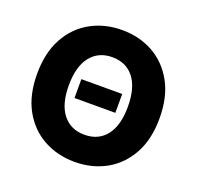

<svg xmlns="http://www.w3.org/2000/svg" viewBox="-130 -875 1047 1023"><g transform="rotate(20 394.0 -363.5)"><path d="M394 9.8Q296.4 9.8 217.5 -33.7Q138.7 -77.1 92.8 -160.4Q46.9 -243.7 46.9 -363.3Q46.9 -483.4 92.8 -566.9Q138.7 -650.4 217.5 -693.8Q296.4 -737.3 394 -737.3Q492.2 -737.3 570.6 -693.8Q648.9 -650.4 695.1 -566.9Q741.2 -483.4 741.2 -363.3Q741.2 -243.2 695.1 -159.9Q648.9 -76.7 570.6 -33.4Q492.2 9.8 394 9.8ZM394 -144Q473.1 -144 517.3 -200.4Q561.5 -256.8 561.5 -363.3Q561.5 -470.2 517.3 -526.9Q473.1 -583.5 394 -583.5Q315.9 -583.5 271.2 -526.9Q226.6 -470.2 226.6 -363.3Q226.6 -256.8 271.2 -200.4Q315.9 -144 394 -144ZM509.8 -417V-310.1H278.3V-417Z"/></g></svg>

Font: Inter Extra Bold
Style: Regular
Weight: 800
Designer: Rasmus Andersson
Foundry: rsms
Version: Version 4.000;git-3c8e0fc